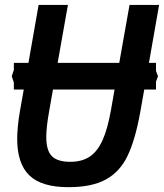

<svg xmlns="http://www.w3.org/2000/svg" viewBox="-20 -746 663 776"><path d="M49.5 -184.5Q49.5 -233.5 61 -299.5L76 -384H36V-412L27.5 -438L36 -463.5V-492H95L136 -726H254.5L213 -492H462L503.5 -726H623L582 -492H610.5V-459.5L618.5 -438L610.5 -416V-384H563L546.5 -291Q526.5 -180.5 495.5 -116Q464.5 -51.5 407.8 -20.5Q351 10.5 256.5 10.5Q148 10.5 98.8 -37Q49.5 -84.5 49.5 -184.5ZM167 -192.5Q167 -138 189.5 -115Q212 -92 264 -92Q311.5 -92 343 -113.2Q374.5 -134.5 395 -180.5Q415.5 -226.5 429 -304L443 -384H194L178.5 -295.5Q167 -232 167 -192.5Z"/></svg>

Font: JuliaMono SemiBoldItalic
Style: Regular
Weight: 600
Italic angle: -9°
Monospace: yes
Designer: cormullion
Foundry: corm
Version: Version 0.049; ttfautohint (v1.8.4)